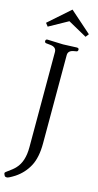

<svg xmlns="http://www.w3.org/2000/svg" viewBox="-186 -997 684 1342"><g transform="rotate(15 156.0 -326.0)"><path d="M0 0ZM202 -634V5Q202 107 168.5 169.5Q135 232 75 272Q31 300 18.5 300Q6 300 2 293Q-5 280 -5 275Q-5 270 2 265Q53 229 67 212Q117 159 117 56V-634Q117 -670 71 -674L42 -677Q31 -679 31 -690Q31 -704 45 -704L158 -700L257 -704Q272 -704 272 -692Q272 -678 259 -677L242 -674Q202 -667 202 -634ZM22 -792 4 -815 159 -952 314 -815 296 -792 159 -868Z"/></g></svg>

Font: Lustria
Style: Regular
Weight: 400
Designer: Matthew Desmond
Foundry: Matthew Desmond
Version: Version 001.001; ttfautohint (v1.6)